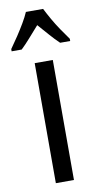

<svg xmlns="http://www.w3.org/2000/svg" viewBox="-114 -806 437 846"><g transform="rotate(-10 105.0 -383.0)"><path d="M146 0H65V-537H146ZM143 -766Q154 -744 169 -717.5Q184 -691 202 -664.5Q220 -638 236 -616V-606H191Q170 -626 149 -650Q128 -674 105 -700Q82 -674 59.5 -648.5Q37 -623 19 -606H-26V-616Q-8 -641 9.5 -667.5Q27 -694 42 -719.5Q57 -745 66 -766Z"/></g></svg>

Font: Noto Sans Khmer ExtraCondensed
Style: Regular
Weight: 400
Width: 2
Designer: Danh Hong and the Monotype Design Team
Foundry: Monotype Imaging Inc.
Version: Version 2.004